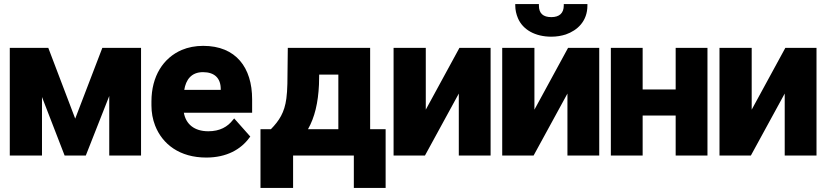

<svg xmlns="http://www.w3.org/2000/svg" viewBox="-20 -763 4057 942"><path d="M28 0H186V-287L297 0H401L516 -292V0H672V-528H482L349 -181L217 -528H28Z M723 -246C723 -211 729 -178 741 -147C777 -55 862 10 992 10C1092 10 1162 -30 1204 -88L1208 -93L1129 -182L1123 -175C1097 -141 1059 -119 1002 -119C933 -119 892 -154 882 -210H1217V-276C1217 -431 1138 -538 977 -538C938 -538 903 -531 872 -518C781 -479 723 -389 723 -265ZM884 -322C892 -371 918 -409 976 -409C1033 -409 1063 -379 1063 -326V-322Z M1258 -129V159H1418V0H1716V159H1872V-129H1796V-528H1392L1390 -352C1389 -324 1388 -301 1385 -280C1376 -211 1350 -171 1309 -129ZM1491 -129C1524 -187 1541 -259 1545 -348L1546 -397H1640V-129Z M1911 0H2065L2231 -304V0H2387V-528H2234L2069 -225V-528H1911Z M2444 0H2598L2764 -304V0H2920V-528H2767L2602 -225V-528H2444ZM2508 -736C2508 -714 2513 -693 2521 -674C2545 -617 2606 -583 2685 -583C2711 -583 2734 -587 2756 -594C2813 -614 2862 -659 2862 -736V-743H2746V-736C2746 -699 2725 -679 2685 -679C2645 -679 2624 -697 2624 -736V-743H2508Z M2977 0H3133V-196H3295V0H3451V-528H3295V-324H3133V-528H2977Z M3510 0H3664L3830 -304V0H3986V-528H3833L3668 -225V-528H3510Z"/></svg>

Font: Asimov Pro
Style: Blk
Weight: 900
Designer: Google
Version: Version 2.000980; 2014